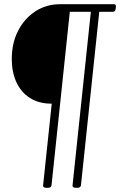

<svg xmlns="http://www.w3.org/2000/svg" viewBox="-20 -720 571 913"><path d="M200 173Q191 173 187.5 169.5Q184 166 185 161L226 -227Q165 -227 122.5 -254Q80 -281 58 -329Q36 -377 36 -439Q36 -515 66 -573.5Q96 -632 148 -666Q200 -700 266 -700H521Q527 -700 529.5 -697Q532 -694 531 -686L530 -678Q529 -664 517 -664H452L365 161Q364 167 360 170Q356 173 348 173H340Q331 173 327.5 169.5Q324 166 325 161L412 -664H312L225 161Q224 167 220 170Q216 173 208 173Z"/></svg>

Font: Asap Thin
Style: Italic
Weight: 250
Italic angle: -6°
Designer: Pablo Cosgaya
Foundry: Omnibus-Type
Version: Version 3.001